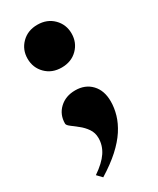

<svg xmlns="http://www.w3.org/2000/svg" viewBox="-178 -563 655 796"><g transform="rotate(-30 149.0 -165.0)"><path d="M46 154.5Q91.5 123.5 112 92.8Q132.5 62 132.5 26.5Q132.5 1 119 -18.5Q105.5 -38 87.2 -52.2Q69 -66.5 55.5 -76.8Q42 -87 42 -94.5Q42 -137.5 71.5 -165.2Q101 -193 147 -193Q194.5 -193 223.5 -162.5Q252.5 -132 252.5 -80Q252.5 -49 243.2 -17Q234 15 212.8 47.8Q191.5 80.5 156 112.8Q120.5 145 68 177.5ZM147 -507Q193.5 -507 223 -477.5Q252.5 -448 252.5 -405Q252.5 -361.5 223 -332Q193.5 -302.5 147 -302.5Q101 -302.5 71.5 -332Q42 -361.5 42 -405Q42 -448 71.5 -477.5Q101 -507 147 -507Z"/></g></svg>

Font: Newsreader 60pt ExtraBold
Style: Regular
Weight: 800
Designer: Hugues Gentile
Foundry: Production Type
Version: Version 1.003